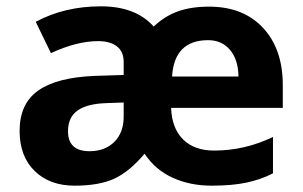

<svg xmlns="http://www.w3.org/2000/svg" viewBox="-20 -577 957 607"><path d="M42 -163Q42 -249 100.5 -290.5Q159 -332 278 -337L371 -340V-381Q371 -414 349.5 -430.5Q328 -447 290 -447Q223 -447 141 -409L93 -508Q184 -557 299 -557Q409 -557 466 -493Q499 -525 541 -540.5Q583 -556 641 -556Q749 -556 811.5 -489Q874 -422 874 -308V-236H521Q523 -172 558.5 -136.5Q594 -101 657 -101Q754 -101 843 -144V-29Q804 -9 758.5 0.5Q713 10 649 10Q581 10 526 -15Q471 -40 437 -91Q389 -34 341 -12Q293 10 216 10Q137 10 89.5 -36.5Q42 -83 42 -163ZM734 -335Q733 -389 707 -419.5Q681 -450 638 -450Q531 -450 524 -335ZM371 -208V-253L316 -251Q255 -249 225 -227.5Q195 -206 195 -162Q195 -99 263 -99Q312 -99 341.5 -128.5Q371 -158 371 -208Z"/></svg>

Font: OpenSansMMV
Style: Bold
Weight: 700
Foundry: Ascender Corporation
Version: Version 4.001